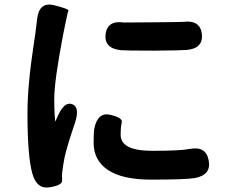

<svg xmlns="http://www.w3.org/2000/svg" viewBox="-20 -787 1040 853"><path d="M201 45Q144 55 124 -15Q102 -92 102 -284Q102 -409 131 -598Q137 -634 141 -670L145 -703Q154 -780 220 -764Q287 -747 284 -740Q281 -733 277 -713Q269 -677 262 -641Q221 -430 221 -346Q221 -310 223 -274L225 -250Q225 -245 227 -250L236 -270Q266 -338 301 -324Q336 -311 313 -241Q277 -135 267 -88Q260 -53 256 -18Q255 -6 256 15Q257 36 201 45ZM651 11Q524 11 460 -31.5Q396 -74 396 -153Q396 -204 399 -216Q414 -290 470 -277Q526 -264 521 -243.5Q516 -223 516 -188Q516 -117 656 -117Q780 -117 821 -125Q895 -140 907 -75Q920 -10 846 4Q806 11 651 11ZM517 -564Q442 -572 449 -635Q457 -698 531 -687Q535 -687 669 -688Q790 -689 795 -690Q870 -699 877 -635Q883 -571 808 -565Q784 -563 664 -562Q541 -562 517 -564Z"/></svg>

Font: Resource Han Rounded JP
Style: Bold
Weight: 700
Designer: Cyano Hao (round all glyphs); Ryoko NISHIZUKA 西塚涼子 (kana, bopomofo & ideographs); Paul D. Hunt (Latin, Greek & Cyrillic)
Foundry: Cyano Hao
Version: 0.990